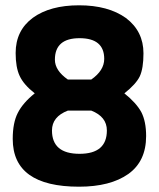

<svg xmlns="http://www.w3.org/2000/svg" viewBox="-20 -692 600 724"><path d="M278 12Q396 12 464 -36Q531 -84 531 -179Q531 -234 513 -269Q494 -304 449 -340Q493 -375 507 -404Q521 -434 521 -491Q521 -574 455 -624Q388 -672 278 -672Q169 -672 104 -625Q39 -577 39 -492Q39 -438 54 -406Q69 -373 111 -340Q66 -304 47 -266Q28 -229 28 -168Q28 12 278 12ZM324 -392H236Q187 -426 187 -467Q187 -548 280 -548Q373 -548 373 -470Q373 -426 324 -392ZM280 -112Q176 -112 176 -200Q176 -252 236 -275H324Q383 -252 383 -200Q383 -112 280 -112Z"/></svg>

Font: Online Auction - Bold
Style: Bold
Weight: 500
Designer: Mohamed Mostafa, the designer of Online Auction
Foundry: Kief Type Foundry
Version: ""